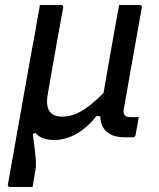

<svg xmlns="http://www.w3.org/2000/svg" viewBox="-20 -552 640 772"><path d="M225 -532Q229 -532 231 -530.5Q233 -529 233.5 -527Q234 -525 234 -521Q222 -456 211.5 -398Q201 -340 191.5 -285Q182 -230 172 -173Q164 -128 178.5 -105.5Q193 -83 231 -83Q252 -83 273.5 -90Q295 -97 318 -112Q341 -127 368 -151Q395 -175 427 -210L412 -85H368Q326 -34 283.5 -11.5Q241 11 198 11Q174 11 155 4.5Q136 -2 122 -18L112 -13Q117 27 120 51.5Q123 76 124 90.5Q125 105 124.5 114.5Q124 124 122 134Q119 154 116 169.5Q113 185 111 200Q88 200 65.5 200Q43 200 21 200Q18 200 15.5 198.5Q13 197 12 194.5Q11 192 12 189Q26 111 39.5 33.5Q53 -44 67 -121Q81 -198 94.5 -275.5Q108 -353 123 -431Q126 -448 128.5 -465Q131 -482 134.5 -498.5Q138 -515 140 -532Q162 -532 183 -532Q204 -532 225 -532ZM459 -532Q473 -532 486.5 -532Q500 -532 514 -532Q528 -532 541 -532Q545 -532 547 -530.5Q549 -529 550 -526.5Q551 -524 550 -520Q538 -454 526 -386Q514 -318 502 -251Q490 -184 479 -120Q476 -107 477 -99.5Q478 -92 482 -88Q486 -84 492 -82.5Q498 -81 507 -81Q510 -81 512.5 -81Q515 -81 518 -81Q521 -81 523 -81H538Q535 -63 531.5 -44.5Q528 -26 525 -9Q524 -4 521 -2Q518 0 514 0Q511 0 505 0Q499 0 492 0Q485 0 479 0Q443 0 419.5 -14.5Q396 -29 387.5 -56Q379 -83 386 -120Q395 -171 403.5 -220.5Q412 -270 421 -320Q430 -370 439 -422Q448 -474 459 -532Z"/></svg>

Font: RecMonoLinear Nerd Font Mono
Style: Italic
Weight: 400
Italic angle: -10°
Monospace: yes
Version: Version 1.085; ttfautohint (v1.8.4.7-5d5b);Nerd Fonts 3.2.1